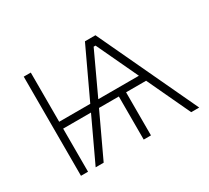

<svg xmlns="http://www.w3.org/2000/svg" viewBox="-108 -696 951 872"><g transform="rotate(-30 367.5 -260.0)"><path d="M93 0H130V-226H276L170 0H212L318 -226H422V0H460V-226H565L671 0H713L469 -520H414L293 -262H130V-520H93ZM335 -262 436 -479H446L548 -262Z"/></g></svg>

Font: Fixel Display ExtraLight
Style: Regular
Weight: 200
Designer: AlfaBravo + MacPaw
Foundry: Kyrylo Tkachov, Marchela Mozhyna, Serhii Makarenko, Maria Weinstein, Zakhar Kryvoshyya
Version: Version 1.211